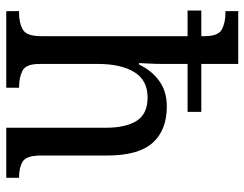

<svg xmlns="http://www.w3.org/2000/svg" viewBox="-106 -694 800 629"><g transform="rotate(90 294.5 -380.0)"><path d="M17 0V-42H24Q55 -42 77 -54Q99 -66 99 -114V-594H15V-639H99V-650Q99 -695 76.5 -706.5Q54 -718 24 -718H17V-760H190V-639H347V-594H190V-514Q190 -489 188.5 -463Q187 -437 187 -435H192Q211 -476 245.5 -501Q280 -526 329 -526Q407 -526 448.5 -479.5Q490 -433 490 -330V-114Q490 -66 509.5 -54Q529 -42 560 -42H563V0H399V-326Q399 -391 376.5 -427Q354 -463 300 -463Q243 -463 216.5 -419Q190 -375 190 -301V-109Q190 -64 212.5 -53Q235 -42 265 -42H268V0Z"/></g></svg>

Font: Noto Serif Tamil SemiCondensed
Style: Regular
Weight: 400
Width: 4
Designer: Indian Type Foundry, Tom Grace, and the Monotype Design Team
Foundry: Monotype Imaging Inc.
Version: Version 2.004; ttfautohint (v1.8.4.7-5d5b)